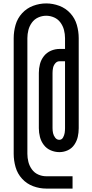

<svg xmlns="http://www.w3.org/2000/svg" viewBox="-20 -926 540 1122"><path d="M250 176Q211 176 173.5 162Q136 148 109 118.5Q82 89 71 50.5Q60 12 60 -27V-703Q60 -742 71 -780.5Q82 -819 109 -848.5Q136 -878 173.5 -892Q211 -906 250 -906Q289 -906 326.5 -892Q364 -878 391 -848.5Q418 -819 429 -780.5Q440 -742 440 -703V-177Q440 -151 434.5 -126.5Q429 -102 414.5 -80.5Q400 -59 376.5 -48Q353 -37 327 -37Q301 -37 276.5 -47.5Q252 -58 236 -79Q220 -100 213.5 -125.5Q207 -151 207 -177V-500Q207 -526 213.5 -551.5Q220 -577 236.5 -598Q253 -619 277.5 -629.5Q302 -640 328 -640H360V-703Q360 -727 354 -750.5Q348 -774 333.5 -794Q319 -814 296.5 -824Q274 -834 250 -834Q226 -834 203.5 -824Q181 -814 166.5 -794Q152 -774 146 -750.5Q140 -727 140 -703V-27Q140 -3 146 20.5Q152 44 166.5 64Q181 84 203.5 94Q226 104 250 104H404V176ZM360 -177V-568H328Q313 -568 303 -556Q293 -544 290 -529.5Q287 -515 287 -500V-177Q287 -162 290 -148Q293 -134 302.5 -121.5Q312 -109 326.5 -109Q341 -109 348.5 -122.5Q356 -136 358 -149.5Q360 -163 360 -177Z"/></svg>

Font: Iosevka SS08
Style: Regular
Weight: 400
Monospace: yes
Designer: Belleve Invis
Foundry: Belleve Invis
Version: 2.1.0; ttfautohint (v1.8.2)